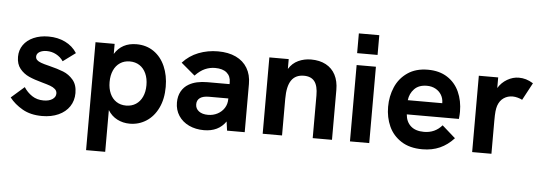

<svg xmlns="http://www.w3.org/2000/svg" viewBox="-55 -864 3483 1235"><g transform="rotate(5 1687.0 -246.5)"><path d="M21 -91.5 105.5 -165.5Q126.5 -133 158.2 -111.8Q190 -90.5 233 -90.5Q269 -90.5 290.2 -105Q311.5 -119.5 311.5 -142Q311.5 -159 299 -170.2Q286.5 -181.5 267.2 -188.5Q248 -195.5 213.5 -205Q163 -218.5 128 -234.2Q93 -250 69 -279.5Q45 -309 45 -356Q45 -399.5 68.2 -432.8Q91.5 -466 133.5 -484.5Q175.5 -503 230 -503Q290 -503 338 -479.5Q386 -456 414 -412L333.5 -352.5Q315.5 -379 287.2 -394Q259 -409 226.5 -409Q198 -409 179.5 -397.8Q161 -386.5 161 -367.5Q161 -355 169.5 -346.2Q178 -337.5 196.5 -330.5Q215 -323.5 249 -315.5Q305.5 -301.5 342.2 -287Q379 -272.5 406.2 -240.8Q433.5 -209 433.5 -155.5Q433.5 -106.5 408.5 -69Q383.5 -31.5 337.8 -10.8Q292 10 232 10Q157.5 10 105.2 -20Q53 -50 21 -91.5Z M1008.5 -246Q1008.5 -167.5 980.5 -109.5Q952.5 -51.5 904.5 -20.8Q856.5 10 798 10Q754 10 717 -9Q680 -28 657 -65.5V204H533.5V-493H657V-428Q703 -503 798 -503Q862 -503 909.8 -469.8Q957.5 -436.5 983 -378Q1008.5 -319.5 1008.5 -246ZM764.5 -104Q800.5 -104 827.5 -121.5Q854.5 -139 869.2 -171Q884 -203 884 -246Q884 -289 869.2 -321.5Q854.5 -354 827.5 -371.5Q800.5 -389 764.5 -389Q728.5 -389 701.8 -371.2Q675 -353.5 660.5 -321.2Q646 -289 646 -246Q646 -203.5 660.5 -171.2Q675 -139 701.8 -121.5Q728.5 -104 764.5 -104Z M1418 -58.5Q1371 10 1277 10Q1223 10 1180.2 -10.2Q1137.5 -30.5 1113.2 -67.5Q1089 -104.5 1089 -152.5Q1089 -193.5 1106 -224.2Q1123 -255 1153.5 -272.5Q1199.5 -299.5 1274 -299.5H1416V-311.5Q1416 -350.5 1390 -372.8Q1364 -395 1315 -395Q1280.5 -395 1249.2 -381.2Q1218 -367.5 1186.5 -334.5L1097 -410Q1139.5 -457 1198.5 -480Q1257.5 -503 1324 -503Q1391.5 -503 1440 -480Q1488.5 -457 1514.2 -413.8Q1540 -370.5 1540 -311.5V0H1426ZM1295 -90.5Q1328 -90.5 1355.8 -105Q1383.5 -119.5 1399.8 -145Q1416 -170.5 1416 -202.5V-207H1292Q1253.5 -207 1234 -193.5Q1213.5 -179 1213.5 -152Q1213.5 -124 1235.5 -107.2Q1257.5 -90.5 1295 -90.5Z M1656 -493H1781V-429.5Q1804.5 -467.5 1842.5 -485.2Q1880.5 -503 1925 -503Q1980.5 -503 2020.8 -481.5Q2061 -460 2082.2 -419.5Q2103.5 -379 2103.5 -322V0H1979V-276Q1979 -337.5 1956.8 -366.2Q1934.5 -395 1888 -395Q1834 -395 1807.5 -356.5Q1781 -318 1781 -236.5V0H1656Z M2219.5 -493H2344V0H2219.5ZM2216 -697H2348V-569.5H2216Z M2444.5 -243.5Q2444.5 -311.5 2469.8 -370.5Q2495 -429.5 2548 -466.2Q2601 -503 2679.5 -503Q2753.5 -503 2805 -469.8Q2856.5 -436.5 2882.2 -379.5Q2908 -322.5 2908 -251Q2908 -232 2905 -205H2568.5Q2572.5 -157 2603 -129.8Q2633.5 -102.5 2688.5 -102.5Q2759 -102.5 2804.5 -155L2890.5 -79Q2850 -34.5 2800 -12.2Q2750 10 2687.5 10Q2605.5 10 2551 -25Q2496.5 -60 2470.5 -117.2Q2444.5 -174.5 2444.5 -243.5ZM2789.5 -296.5V-298.5Q2789.5 -326.5 2776 -349.5Q2762.5 -372.5 2738 -386Q2713.5 -399.5 2682 -399.5Q2629.5 -399.5 2600.8 -369.5Q2572 -339.5 2567 -296.5Z M3008.5 -493H3133.5V-424.5Q3155 -460.5 3191.5 -481.8Q3228 -503 3266.5 -503Q3290.5 -503 3312.8 -496.5Q3335 -490 3359.5 -475L3299.5 -363Q3287.5 -369.5 3270.2 -374.2Q3253 -379 3237 -379Q3205 -379 3179.8 -362Q3154.5 -345 3142.5 -310.5Q3137.5 -295 3135.2 -273.5Q3133 -252 3133 -212V0H3008.5Z"/></g></svg>

Font: HK Grotesk
Style: Bold
Weight: 700
Designer: Alfredo Marco Pradil
Foundry: Hanken Design Co.
Version: Version 3.001